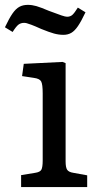

<svg xmlns="http://www.w3.org/2000/svg" viewBox="-46 -762 398 782"><path d="M40 0V-48.8L97.2 -58.1Q117.2 -61 122.6 -71Q127.9 -81.1 127.9 -108.9V-381.8Q127.9 -418.9 121.6 -430.4Q115.2 -441.9 91.8 -444.8L43.9 -452.1L50.8 -502L209 -509.8L221.2 -504.9V-105Q221.2 -80.1 227.5 -70.6Q233.9 -61 252.9 -58.1L309.1 -47.9V0ZM212.4 -620.1Q193.4 -620.1 173.8 -625.5Q154.3 -630.9 122.1 -644Q95.2 -656.2 81.8 -661.1Q68.4 -666 62.7 -667.5Q57.1 -668.9 52.2 -668.9Q39.1 -668.9 29.5 -661.9Q20 -654.8 5.4 -631.8L-25.9 -650.9Q-8.8 -687 4.6 -706.5Q18.1 -726.1 32.7 -734.1Q47.4 -742.2 67.4 -742.2Q84.5 -742.2 102.3 -737.1Q120.1 -731.9 153.3 -717.8Q188.5 -704.6 204.3 -699.2Q220.2 -693.8 227.1 -693.8Q240.2 -693.8 248.8 -701.4Q257.3 -709 271 -731L302.2 -711.9Q285.2 -675.8 271.7 -656Q258.3 -636.2 244.4 -628.2Q230.5 -620.1 212.4 -620.1Z"/></svg>

Font: Literata
Style: Regular
Weight: 400
Designer: Latin by Veronika Burian and Jose Scaglione. Greek by Irene Vlachou. Cyrillic by Vera Evstafieva.
Foundry: TypeTogether
Version: Version 3.002